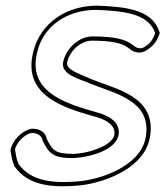

<svg xmlns="http://www.w3.org/2000/svg" viewBox="-20 -630 586 680"><path d="M17 -99C20 -80 22 -62 31 -43V-41L32 -40C79 26 160 37 269 26C361 14 497 -39 512 -150C532 -287 393 -314 310 -347C264 -368 211 -382 218 -411C228 -451 266 -486 306 -486C451 -486 425 -447 471 -444C483 -443 493 -448 501 -453C525 -469 538 -487 546 -514L543 -521C516 -600 414 -606 324 -610C212 -610 124 -546 99 -451C56 -294 202 -249 316 -217C354 -207 391 -187 385 -152C379 -118 305 -88 241 -85C172 -85 166 -99 146 -137C142 -162 120 -174 97 -174H92C52 -166 23 -127 18 -102ZM33 -101C38 -121 61 -152 91 -159H94C112 -159 129 -149 131 -132V-130L133 -128C153 -89 166 -70 238 -70H239C302 -73 391 -100 400 -152C408 -200 360 -222 323 -232C206 -265 74 -307 113 -450C135 -537 216 -595 321 -595C414 -591 505 -584 529 -514V-511C521 -489 513 -478 494 -465C487 -461 482 -458 475 -459C443 -461 455 -501 308 -501C259 -501 215 -459 204 -412C193 -365 262 -351 302 -333C390 -298 515 -273 497 -149C484 -52 361 -1 270 11C162 22 88 10 45 -50V-51C38 -67 36 -83 33 -101Z"/></svg>

Font: Snowfall
Style: BlkOlObl
Weight: 900
Designer: Jasper
Foundry: Cannot Into Space Fonts
Version: Version 0.9